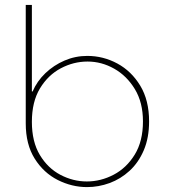

<svg xmlns="http://www.w3.org/2000/svg" viewBox="-20 -750 688 783"><path d="M335 13Q273 13 215.5 -16Q158 -45 121.5 -103Q85 -161 85 -247V-730H110V-377H113Q131 -419 165 -451.5Q199 -484 243 -503Q287 -522 336 -522Q401 -522 458.5 -491Q516 -460 552 -400.5Q588 -341 588 -255Q588 -188 566.5 -137.5Q545 -87 508.5 -53.5Q472 -20 427 -3.5Q382 13 335 13ZM334 -10Q391 -10 443.5 -37.5Q496 -65 529.5 -119.5Q563 -174 563 -255Q563 -332 530 -386.5Q497 -441 445.5 -470Q394 -499 337 -499Q280 -499 228 -471.5Q176 -444 143 -389.5Q110 -335 110 -253Q110 -172 142.5 -118Q175 -64 226.5 -37Q278 -10 334 -10Z"/></svg>

Font: MuseoModerno Thin Thin
Style: Regular
Weight: 250
Version: Version 1.003